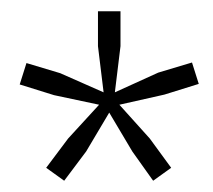

<svg xmlns="http://www.w3.org/2000/svg" viewBox="-20 -704 378 341"><path d="M62 -406 101 -458 156 -518 76 -535 15 -554 27 -592 87 -574 164 -540 154 -622V-684H194V-622L184 -540L261 -575L321 -593L333 -555L272 -536L192 -518L246 -458L284 -406L252 -383L215 -435L174 -504L133 -435L94 -383Z"/></svg>

Font: Ek Mukta ExtraLight
Style: Regular
Weight: 275
Designer: Girish Dalvi and Yashodeep Gholap
Foundry: Ek Type
Version: Version 2.538;PS 1.002;hotconv 16.6.51;makeotf.lib2.5.65220;